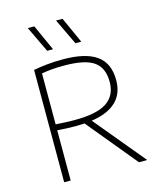

<svg xmlns="http://www.w3.org/2000/svg" viewBox="-118 -884 810 969"><g transform="rotate(-15 287.0 -399.5)"><path d="M96 0V-587Q129 -593 166.8 -597Q204.5 -601 249.5 -601Q368 -601 425.5 -559.8Q483 -518.5 483 -431.5Q483.5 -374.5 455.2 -336Q427 -297.5 370 -278Q313 -258.5 227.5 -258.5Q201.5 -258.5 177.5 -259.5Q153.5 -260.5 130 -262.5V0ZM486.5 0 254 -282H296L530 0ZM227 -289.5Q345.5 -289.5 397.2 -324.5Q449 -359.5 449 -430Q449 -504.5 402.2 -536.8Q355.5 -569 248.5 -569Q212 -569 185 -566.8Q158 -564.5 130 -559.5V-293.5Q157.5 -292 177.5 -290.8Q197.5 -289.5 227 -289.5ZM332.5 -663 267.5 -799H301.5L363 -663ZM185 -663 120 -799H154L215.5 -663Z"/></g></svg>

Font: Encode Sans SC Thin
Style: Regular
Weight: 250
Designer: Multiple Designers
Foundry: Impallari Type
Version: Version 3.002